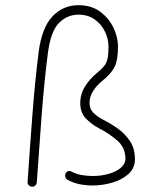

<svg xmlns="http://www.w3.org/2000/svg" viewBox="-20 -695 594 731"><path d="M278.8 -675.3Q327.6 -675.3 361.1 -650.6Q394.5 -626 411.9 -589.6Q429.2 -553.2 429.2 -517.6Q429.2 -465.8 416 -439.7Q402.8 -413.6 369.6 -387.2Q349.1 -371.1 335 -349.1Q320.8 -327.1 320.8 -303.2Q320.8 -280.3 335.4 -265.6Q350.1 -251 373.5 -238.8Q399.4 -226.1 427.2 -206.5Q455.1 -187 474.4 -158.4Q493.7 -129.9 493.7 -88.9Q493.7 -54.2 468.5 -32Q443.4 -9.8 406.2 0.7Q369.1 11.2 333 11.2Q307.6 11.2 283.2 6.3Q258.8 1.5 237.3 -10.3Q231 -14.2 228.8 -21.2Q226.6 -28.3 230 -34.7Q237.8 -48.8 252.9 -41.5Q269 -32.7 290 -28.8Q311 -24.9 333 -24.9Q365.2 -24.9 393.6 -33Q421.9 -41 439.7 -55.9Q457.5 -70.8 457.5 -90.8Q457.5 -133.3 426 -160.4Q394.5 -187.5 356.9 -206.5Q330.1 -220.7 307.9 -242.9Q285.6 -265.1 285.6 -302.2Q285.6 -337.9 304.4 -366.9Q323.2 -396 347.2 -415.5Q365.7 -430.7 375.7 -442.6Q385.7 -454.6 389.4 -471.4Q393.1 -488.3 393.1 -517.6Q393.1 -545.9 379.9 -574Q366.7 -602.1 341.1 -620.6Q315.4 -639.2 278.8 -639.2Q236.8 -639.2 205.1 -608.2Q173.3 -577.1 162.1 -491.7Q148.4 -384.3 138.9 -260.7Q129.4 -137.2 120.1 -1Q119.6 6.8 114.3 11.5Q108.9 16.1 101.6 15.6Q93.8 15.1 89.1 9.8Q84.5 4.4 85 -2.9Q94.2 -139.2 103.8 -263.2Q113.3 -387.2 127 -496.1Q139.2 -589.8 179.7 -632.6Q220.2 -675.3 278.8 -675.3Z"/></svg>

Font: Mikhak-FD ExtraLight
Style: Regular
Weight: 200
Designer: Amin Abedi
Version: Version 3.2